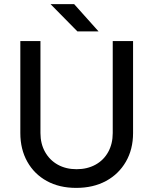

<svg xmlns="http://www.w3.org/2000/svg" viewBox="-20 -900 746 935"><path d="M351 15Q269 15 208 -18.5Q147 -52 113 -112.5Q79 -173 79 -252V-700H177V-252Q177 -200 199.5 -160Q222 -120 261.5 -98Q301 -76 353 -76Q405 -76 445 -98Q485 -120 507 -160Q529 -200 529 -252V-700H628V-252Q628 -173 593 -112.5Q558 -52 496 -18.5Q434 15 351 15ZM357 -747 226 -880H341L460 -747Z"/></svg>

Font: Figtree Medium
Style: Regular
Weight: 500
Designer: Erik Kennedy
Foundry: Erik Kennedy
Version: Version 2.001; ttfautohint (v1.8.4.7-5d5b);gftools[0.9.27]